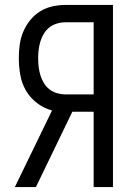

<svg xmlns="http://www.w3.org/2000/svg" viewBox="-20 -755 540 775"><path d="M358 0V-304H272L125 0H40L190 -309Q157 -318 129.5 -339Q102 -360 85 -389Q68 -418 62 -452Q56 -486 56 -520Q56 -547 59.5 -574Q63 -601 73.5 -626Q84 -651 101 -672.5Q118 -694 141 -708.5Q164 -723 190.5 -729Q217 -735 244 -735H436V0ZM244 -374H358V-665H244Q227 -665 210 -660Q193 -655 179.5 -644.5Q166 -634 157 -619Q148 -604 143 -587.5Q138 -571 136 -554Q134 -537 134 -520Q134 -502 136 -485Q138 -468 143 -451.5Q148 -435 157 -420Q166 -405 179.5 -394.5Q193 -384 210 -379Q227 -374 244 -374Z"/></svg>

Font: Iosevka Custom
Style: Regular
Weight: 400
Monospace: yes
Designer: Belleve Invis
Foundry: Belleve Invis
Version: Version 32.5.0; ttfautohint (v1.8.4)